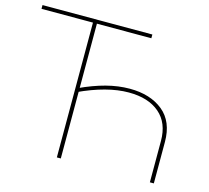

<svg xmlns="http://www.w3.org/2000/svg" viewBox="-101 -818 1019 937"><g transform="rotate(15 408.5 -350.0)"><path d="M262 0V-690L271 -681H2V-700H557V-681H273L282 -690V0ZM732 0V-209Q732 -300 675.5 -348.5Q619 -397 520 -397Q410 -397 269 -331L271 -352Q340 -384 401 -400Q462 -416 520 -416Q624 -416 688 -364Q752 -312 752 -209V0Z"/></g></svg>

Font: Montserrat Thin
Style: Regular
Weight: 100
Designer: Julieta Ulanovsky
Foundry: Julieta Ulanovsky
Version: Version 9.000